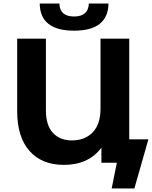

<svg xmlns="http://www.w3.org/2000/svg" viewBox="-20 -918 857 1083"><path d="M204 -898H315Q317 -825 398 -825Q438 -825 459 -843.5Q480 -862 481 -898H592Q591 -823 543 -784Q495 -745 398 -745Q206 -745 204 -898ZM817 -132 738 145H610L639 0H552V-85Q480 12 340 12Q216 12 146.5 -66.5Q77 -145 77 -290V-700H239V-295Q239 -211 278.5 -168.5Q318 -126 386 -126Q459 -126 503 -171.5Q547 -217 547 -306V-700H709V-132Z"/></svg>

Font: Montserrat Alternates
Style: Bold
Weight: 700
Designer: Julieta Ulanovsky
Foundry: Julieta Ulanovsky
Version: Version 7.200